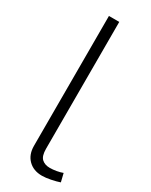

<svg xmlns="http://www.w3.org/2000/svg" viewBox="-194 -773 648 822"><g transform="rotate(30 130.0 -362.0)"><path d="M82 -730H133V-103Q133 -67 148 -53.5Q163 -40 187 -40Q203 -40 220 -43Q237 -46 250 -51L260 -10Q243 -4 218 1Q193 6 175 6Q133 6 107.5 -19.5Q82 -45 82 -88Z"/></g></svg>

Font: Raleway Light
Style: Regular
Weight: 300
Designer: Matt McInerney, Pablo Impallari, Rodrigo Fuenzalida
Foundry: Matt McInerney, Pablo Impallari, Rodrigo Fuenzalida
Version: Version 4.026